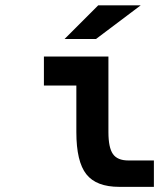

<svg xmlns="http://www.w3.org/2000/svg" viewBox="-20 -710 603 728"><path d="M269.5 -385.7H146.5V-495.6H391.1V-209Q391.1 -150.4 408.2 -126Q425.3 -101.6 466.3 -101.6H563.5V-1.5H432.1Q345.2 -1.5 307.4 -49.3Q269.5 -97.2 269.5 -209ZM343.8 -562H224.6L352.5 -689.9H513.7ZM9.8 -496.1Z"/></svg>

Font: Code New Roman
Style: Bold
Weight: 700
Monospace: yes
Designer: Sam Radian
Foundry: Code New Roman
Version: Version 1.508 October 19, 2014